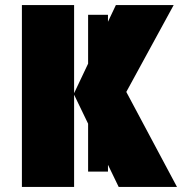

<svg xmlns="http://www.w3.org/2000/svg" viewBox="-20 -734 737 754"><path d="M404 -60H326V-676H404ZM675 0H446L271 -362V0H66V-714H271V-368L435 -714H662L476 -373Z"/></svg>

Font: Noto Sans Display Black
Style: Regular
Weight: 900
Designer: Monotype Design Team
Foundry: Monotype Imaging Inc.
Version: Version 2.003